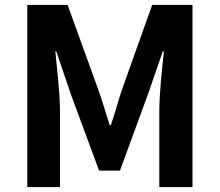

<svg xmlns="http://www.w3.org/2000/svg" viewBox="-20 -761 893 781"><path d="M91 0H224V-309C224 -380 212 -482 205 -552H209L268 -378L383 -67H468L582 -378L642 -552H647C639 -482 628 -380 628 -309V0H763V-741H599L475 -393C460 -348 447 -299 431 -252H426C411 -299 397 -348 381 -393L255 -741H91Z"/></svg>

Font: Noto Sans CJK TC
Style: Bold
Weight: 700
Designer: Ryoko NISHIZUKA 西塚涼子 (kana, bopomofo & ideographs); Paul D. Hunt (Latin, Greek & Cyrillic); Sandoll Communications 산돌커뮤니
Foundry: Adobe
Version: Version 2.004;hotconv 1.0.118;makeotfexe 2.5.65603